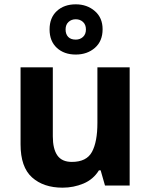

<svg xmlns="http://www.w3.org/2000/svg" viewBox="-20 -857 697 887"><path d="M579 -546V0H465L445 -70H437Q411 -28 365.5 -9Q320 10 269 10Q181 10 128 -37.5Q75 -85 75 -190V-546H224V-227Q224 -169 245 -139Q266 -109 312 -109Q380 -109 405 -155.5Q430 -202 430 -289V-546ZM330 -605Q276 -605 242.5 -636Q209 -667 209 -721Q209 -775 242.5 -806Q276 -837 330 -837Q382 -837 418 -806Q454 -775 454 -722Q454 -667 418.5 -636Q383 -605 330 -605ZM330 -674Q350 -674 363.5 -686.5Q377 -699 377 -721Q377 -743 363.5 -755.5Q350 -768 330 -768Q310 -768 296.5 -755.5Q283 -743 283 -721Q283 -699 295 -686.5Q307 -674 330 -674Z"/></svg>

Font: Noto Sans IKEA
Style: Bold
Weight: 600
Designer: Monotype Design Team
Foundry: Monotype Imaging Inc.
Version: Version 2.001